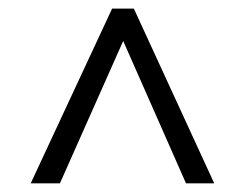

<svg xmlns="http://www.w3.org/2000/svg" viewBox="-20 -690 575 449"><path d="M481 -261.2H415L268.1 -594.2L120.1 -261.2H51.8L242.2 -669.9H293Z"/></svg>

Font: Junicode
Style: Regular
Weight: 400
Designer: Peter S. Baker
Foundry: Briery Creek Software
Version: Version 0.7.2